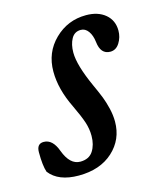

<svg xmlns="http://www.w3.org/2000/svg" viewBox="-97 -525 501 597"><g transform="rotate(-15 153.0 -227.0)"><path d="M84.5 11.2Q19 11.2 -9.8 -26.4Q-17.1 -47.9 -17.1 -90.8Q-17.1 -118.2 5.4 -118.2Q34.2 -118.2 48.8 -77.6Q66.9 -29.3 100.1 -29.3Q128.4 -29.3 141.4 -49.3Q154.3 -69.3 154.3 -98.1Q154.3 -120.6 147 -142.8Q139.6 -165 122.1 -201.7Q91.3 -264.6 91.3 -321.3Q91.3 -382.8 133.3 -423.8Q175.3 -464.8 234.4 -464.8Q272.9 -464.8 296.4 -445.1Q319.8 -425.3 319.8 -392.6Q319.8 -371.1 308.6 -353.3Q297.4 -335.4 278.8 -335.4Q247.6 -335.4 243.2 -376.5Q240.7 -397.9 231 -411.4Q221.2 -424.8 207 -424.8Q186.5 -424.8 176.5 -406.7Q166.5 -388.7 166.5 -362.3Q166.5 -321.8 199.7 -248.5Q212.9 -219.7 219.2 -203.4Q225.6 -187 231 -164.8Q236.3 -142.6 236.3 -122.1Q236.3 -64.5 194.8 -26.6Q153.3 11.2 84.5 11.2Z"/></g></svg>

Font: Elstob 6pt Medium
Style: Italic
Weight: 500
Italic angle: -20°
Designer: Peter S. Baker
Version: Version 1.015